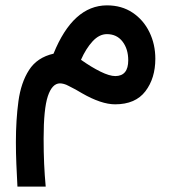

<svg xmlns="http://www.w3.org/2000/svg" viewBox="-20 -380 641 720"><path d="M45.4 319.8Q43 275.4 41.3 234.4Q39.6 193.4 39.6 152.8Q39.6 69.8 49.1 -0.2Q58.6 -70.3 88.9 -117.4Q119.1 -164.6 180.7 -178.7Q253.9 -359.4 380.9 -359.9Q436.5 -359.9 477.3 -332.5Q518.1 -305.2 540.3 -259.5Q562.5 -213.9 562.5 -159.7Q562.5 -86.4 525.1 -37.6Q487.8 11.2 411.6 11.2Q359.9 11.2 287.6 -30.3Q275.9 -37.6 263.7 -44.2Q251.5 -50.8 237.8 -57.6Q228 -63 219.5 -65.2Q210.9 -67.4 204.6 -67.4Q175.3 -66.9 159.4 -19.3Q143.6 28.3 143.6 139.2Q143.6 190.4 145.5 234.1Q147.5 277.8 151.4 319.8ZM283.7 -155.8Q322.3 -128.4 356.4 -111.6Q390.6 -94.7 412.6 -94.7Q460.9 -95.2 460.9 -153.8Q460.9 -196.3 439.5 -224.1Q418 -252 380.9 -252Q352.1 -252 327.1 -224.9Q302.2 -197.8 283.7 -155.8Z"/></svg>

Font: Vazir Medium WOL
Style: Medium-WOL
Weight: 500
Designer: Saber Rastikerdar
Foundry: Saber Rastikerdar
Version: Version 27.0.1